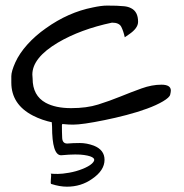

<svg xmlns="http://www.w3.org/2000/svg" viewBox="-20 -457 673 704"><path d="M606.4 -125Q606.4 -120.1 604 -109.9Q601.6 -99.6 577.6 -85.4Q553.7 -71.3 519 -58.6Q484.4 -45.9 443.4 -35.2Q402.3 -24.4 363.3 -16.6Q282.2 0 248 0Q213.9 0 174.3 -7.8Q134.8 -15.6 100.6 -33.2Q21.5 -74.2 21.5 -154.3Q21.5 -160.2 21.5 -177.7Q21.5 -195.3 36.1 -228Q50.8 -260.7 80.1 -293.5Q109.4 -326.2 148.4 -353.5Q230.5 -412.1 320.3 -429.7Q351.6 -436.5 372.6 -436.5Q393.6 -436.5 407.2 -436Q420.9 -435.5 435.5 -434.1Q450.2 -432.6 460.9 -426.8Q486.3 -414.1 486.3 -377Q486.3 -353.5 453.1 -331.1Q444.3 -325.2 437.5 -320.3Q432.6 -342.8 424.8 -358.4Q417 -374 390.6 -374Q275.4 -349.6 192.4 -300.8Q98.6 -245.1 98.6 -183.6Q98.6 -176.8 99.6 -168.9Q99.6 -106.4 147.5 -80.1Q183.6 -60.5 240.7 -60.5Q297.9 -60.5 339.8 -73.7Q381.8 -86.9 421.4 -103Q460.9 -119.1 499 -132.8Q537.1 -146.5 571.8 -146.5Q606.4 -146.5 606.4 -125ZM169.9 -7.8Q169.9 -27.3 181.6 -27.3Q193.4 -27.3 202.1 -14.2Q210.9 -1 207 2Q207 28.3 208 48.8Q209 69.3 226.6 69.3Q248 67.4 272.9 67.4Q297.9 67.4 324.2 77.1Q363.3 92.8 363.3 128.9Q363.3 168 317.4 199.2Q277.3 227.5 225.6 227.5Q199.2 227.5 168.9 217.8Q166 217.8 166 212.9Q166 208 166.5 201.2Q167 194.3 167.5 188Q168 181.6 166 179.7Q176.8 180.7 192.4 180.7Q208 180.7 233.4 176.3Q258.8 171.9 282.2 162.6Q305.7 153.3 317.4 142.6Q342.8 119.1 288.1 111.3Q276.4 109.4 255.9 109.4Q235.4 109.4 204.1 112.3Q170.9 112.3 170.9 6.8Q169.9 -2 169.9 -7.8Z"/></svg>

Font: Architects Daughter
Style: Regular
Weight: 400
Designer: Kimberly Geswein
Foundry: Kimberly Geswein
Version: Version 1.003 2010